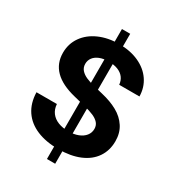

<svg xmlns="http://www.w3.org/2000/svg" viewBox="-214 -955 1084 1182"><g transform="rotate(30 327.5 -364.0)"><path d="M302.7 -825.7H361.3V98.1H302.7ZM41.5 -225.6H186.5Q189 -189.5 207.8 -164.8Q226.6 -140.1 258.3 -127.7Q290 -115.2 331.1 -115.2Q370.6 -115.2 400.4 -127Q430.2 -138.7 446.8 -159.7Q463.4 -180.7 463.4 -208Q463.4 -232.4 449 -249.3Q434.6 -266.1 407.5 -278.1Q380.4 -290 337.9 -300.3L257.8 -320.3Q61 -368.2 61 -518.1Q61 -582.5 96.2 -632.3Q131.3 -682.1 193.6 -709.7Q255.9 -737.3 334.5 -737.3Q414.1 -737.3 474.6 -709.7Q535.2 -682.1 568.8 -632.8Q602.5 -583.5 603.5 -520H459.5Q457 -548.8 441.2 -569.6Q425.3 -590.3 397.7 -601.1Q370.1 -611.8 333 -611.8Q295.9 -611.8 269 -601.1Q242.2 -590.3 228 -571.3Q213.9 -552.2 213.9 -527.8Q213.9 -502 229.2 -484.4Q244.6 -466.8 270 -455.6Q295.4 -444.3 330.1 -436L396 -419.9Q460.9 -404.8 509.3 -377.9Q557.6 -351.1 585.4 -308.3Q613.3 -265.6 613.3 -207Q613.3 -141.1 579.8 -91.8Q546.4 -42.5 483.2 -15.9Q419.9 10.7 332.5 10.7Q244.6 10.7 179.9 -16.4Q115.2 -43.5 79.3 -96.4Q43.5 -149.4 41.5 -225.6Z"/></g></svg>

Font: Inter RS Variable
Style: Regular
Weight: 400
Designer: Rasmus Andersson (customised by Maria Ramos and Noel Pretorius)
Foundry: rsms
Version: Version 3.001;Glyphs 3.2.3 (3260)